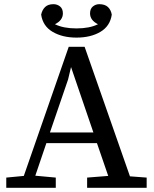

<svg xmlns="http://www.w3.org/2000/svg" viewBox="-20 -899 736 919"><path d="M10 0V-49L94 -57L309 -675H385L602 -55L682 -49V0H397V-49L498 -57L444 -214H202L149 -58L247 -49V0ZM306 -519 219 -265H427L320 -578ZM346 -719Q279 -719 232 -746.5Q185 -774 177 -829Q182 -852 196 -865.5Q210 -879 236 -879Q254 -879 267.5 -868Q281 -857 281 -835Q281 -802 243 -783Q283 -763 346 -763Q409 -763 449 -783Q411 -802 411 -835Q411 -857 424.5 -868Q438 -879 455 -879Q482 -879 496.5 -865.5Q511 -852 515 -829Q507 -774 460.5 -746.5Q414 -719 346 -719Z"/></svg>

Font: Source Serif 4 SmText
Style: Regular
Weight: 400
Designer: Frank Grießhammer
Foundry: Adobe
Version: Version 4.005;hotconv 1.1.0;makeotfexe 2.6.0